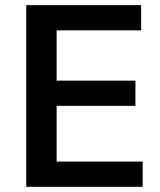

<svg xmlns="http://www.w3.org/2000/svg" viewBox="-20 -720 615 740"><path d="M81.1 0V-700.2H523.9V-603H198.2V-409.2H502V-312H198.2V-97.2H529.8V0Z"/></svg>

Font: Post Grotesk Medium
Style: Medium
Weight: 500
Version: Version 1.0